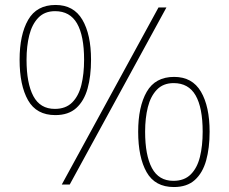

<svg xmlns="http://www.w3.org/2000/svg" viewBox="-20 -744 924 774"><path d="M229 0 619 -714H651L261 0ZM203 -280Q127 -280 93 -340Q59 -400 59 -503Q59 -604 93.5 -664Q128 -724 204 -724Q277 -724 312 -664.5Q347 -605 347 -503Q347 -437 333 -387Q319 -337 287.5 -308.5Q256 -280 203 -280ZM201 -305Q245 -305 271 -331Q297 -357 308 -401.5Q319 -446 319 -503Q319 -600 290.5 -649.5Q262 -699 202 -699Q160 -699 134.5 -672.5Q109 -646 98 -602Q87 -558 87 -503Q87 -408 114.5 -356.5Q142 -305 201 -305ZM681 10Q605 10 571 -50Q537 -110 537 -213Q537 -314 571.5 -374Q606 -434 682 -434Q755 -434 790 -374.5Q825 -315 825 -213Q825 -147 811 -97Q797 -47 765.5 -18.5Q734 10 681 10ZM679 -15Q723 -15 749 -41Q775 -67 786 -111.5Q797 -156 797 -213Q797 -310 768.5 -359.5Q740 -409 680 -409Q638 -409 612.5 -382.5Q587 -356 576 -312Q565 -268 565 -213Q565 -118 592.5 -66.5Q620 -15 679 -15Z"/></svg>

Font: Noto Serif Kannada Thin
Style: Regular
Weight: 250
Version: Version 2.003